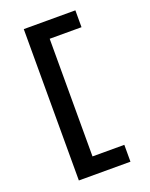

<svg xmlns="http://www.w3.org/2000/svg" viewBox="-161 -855 822 1049"><g transform="rotate(-20 250.0 -330.0)"><path d="M111 110V-770H411V-672H226V12H411V110Z"/></g></svg>

Font: M PLUS Code Latin SemiBold
Style: Regular
Weight: 600
Designer: Coji Morishita
Foundry: UNDERFOREST DESIGN
Version: Version 1.002; ttfautohint (v1.8.3)